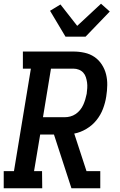

<svg xmlns="http://www.w3.org/2000/svg" viewBox="-27 -1012 647 1032"><path d="M-7 0V-92H48L139 -643H96V-735H367Q398 -735 427.5 -728.5Q457 -722 480.5 -706Q504 -690 520 -665.5Q536 -641 543 -613Q550 -585 549.5 -554.5Q549 -524 544 -493Q539 -460 526.5 -427Q514 -394 491.5 -366Q469 -338 437 -319Q405 -300 372 -294L438 -92H512V0H357L263 -289H189L156 -92H199L200 0ZM321 -382Q336 -382 351 -386Q366 -390 379.5 -399Q393 -408 403.5 -421Q414 -434 420.5 -448.5Q427 -463 431.5 -478Q436 -493 439 -508Q441 -523 442 -538.5Q443 -554 441 -568.5Q439 -583 434.5 -597Q430 -611 420.5 -621.5Q411 -632 397 -637.5Q383 -643 368 -643H247L204 -382ZM325 -815 242 -954 298 -988 388 -873 516 -992 563 -950 433 -815Z"/></svg>

Font: Iosevka Etoile Semibold
Style: Italic
Weight: 600
Italic angle: -9°
Designer: Belleve Invis
Foundry: Belleve Invis
Version: Version 22.1.2; ttfautohint (v1.8.4)